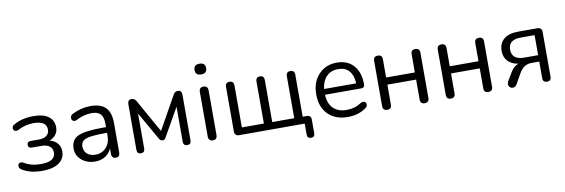

<svg xmlns="http://www.w3.org/2000/svg" viewBox="-58 -1154 5132 1744"><g transform="rotate(-10 2508.0 -282.5)"><path d="M241 9Q128 9 56 -38Q37 -49 35.5 -69Q34 -89 48.5 -97Q63 -105 86 -94Q150 -54 239 -54Q374 -54 374 -137Q374 -175 347.5 -195.5Q321 -216 273 -216H186Q151 -216 151 -247Q151 -277 186 -277H263Q306 -277 331.5 -297Q357 -317 357 -352Q357 -432 239 -432Q158 -432 95 -396Q72 -386 57.5 -394Q43 -402 44 -421Q45 -440 64 -450Q139 -495 249 -495Q340 -495 387 -459Q434 -423 434 -358Q434 -321 412.5 -292.5Q391 -264 354 -250Q399 -240 425 -209Q451 -178 451 -134Q451 -68 397 -29.5Q343 9 241 9Z M731 9Q656 9 606 -34Q556 -77 556 -140Q556 -220 619.5 -251Q683 -282 848 -282H880V-313Q880 -375 854.5 -402.5Q829 -430 772 -430Q701 -430 629 -392Q607 -381 593 -392.5Q579 -404 582 -424Q585 -444 604 -453Q687 -495 773 -495Q868 -495 913 -449Q958 -403 958 -306V-35Q958 7 920 7Q882 7 882 -35V-85Q863 -41 823.5 -16Q784 9 731 9ZM744 -52Q803 -52 841.5 -93.5Q880 -135 880 -199V-229H849Q727 -229 682.5 -211Q638 -193 638 -145Q638 -103 666.5 -77.5Q695 -52 744 -52Z M1116 -32V-450Q1116 -493 1152 -493Q1181 -493 1196 -464L1366 -161L1536 -464Q1550 -493 1579 -493Q1615 -493 1615 -450V-32Q1615 7 1579 7Q1543 7 1543 -32V-353L1395 -93Q1385 -74 1366 -74Q1349 -74 1336 -93L1188 -353V-32Q1188 7 1152 7Q1116 7 1116 -32Z M1816 -603Q1762 -603 1762 -653Q1762 -702 1816 -702Q1869 -702 1869 -653Q1869 -603 1816 -603ZM1816 5Q1775 5 1775 -39V-448Q1775 -491 1816 -491Q1856 -491 1856 -448V-39Q1856 5 1816 5Z M2663 100V0H2059Q2017 0 2017 -42V-452Q2017 -493 2056 -493Q2095 -493 2095 -452V-65H2298V-452Q2298 -493 2337 -493Q2375 -493 2375 -452V-65H2578V-452Q2578 -493 2617 -493Q2656 -493 2656 -452V-65H2692Q2733 -65 2733 -25V100Q2733 137 2698 137Q2663 137 2663 100Z M3061 9Q2946 9 2879 -58.5Q2812 -126 2812 -242Q2812 -355 2877 -425Q2942 -495 3046 -495Q3144 -495 3200 -431.5Q3256 -368 3256 -257Q3256 -226 3222 -226H2890Q2894 -143 2938.5 -99.5Q2983 -56 3061 -56Q3138 -56 3194 -95Q3217 -107 3232.5 -100Q3248 -93 3248 -73.5Q3248 -54 3228 -41Q3159 9 3061 9ZM3048 -435Q2980 -435 2939.5 -393Q2899 -351 2891 -279H3187Q3184 -353 3148.5 -394Q3113 -435 3048 -435Z M3424 7Q3383 7 3383 -35V-452Q3383 -493 3424 -493Q3464 -493 3464 -452V-284H3729V-452Q3729 -493 3769 -493Q3810 -493 3810 -452V-35Q3810 7 3769 7Q3729 7 3729 -35V-218H3464V-35Q3464 7 3424 7Z M4011 7Q3970 7 3970 -35V-452Q3970 -493 4011 -493Q4051 -493 4051 -452V-284H4316V-452Q4316 -493 4356 -493Q4397 -493 4397 -452V-35Q4397 7 4356 7Q4316 7 4316 -35V-218H4051V-35Q4051 7 4011 7Z M4898 7Q4859 7 4859 -32V-185H4788Q4716 -185 4676 -116L4619 -16Q4605 8 4581.5 7Q4558 6 4548 -12.5Q4538 -31 4548 -54L4596 -135Q4622 -181 4668 -199Q4606 -209 4572.5 -245.5Q4539 -282 4539 -340Q4539 -408 4584.5 -447Q4630 -486 4717 -486H4893Q4936 -486 4936 -444V-32Q4936 7 4898 7ZM4732 -244H4859V-429H4732Q4617 -429 4617 -337Q4617 -244 4732 -244Z"/></g></svg>

Font: Nunito
Style: Regular
Weight: 400
Designer: Vernon Adams
Foundry: Vernon Adams
Version: Version 3.602